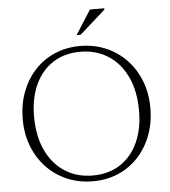

<svg xmlns="http://www.w3.org/2000/svg" viewBox="-58 -919 871 982"><g transform="rotate(-5 377.0 -428.0)"><path d="M373 -685Q444.5 -685 505 -659.5Q565.5 -634 610.2 -587.2Q655 -540.5 679.8 -477.2Q704.5 -414 704.5 -338Q704.5 -262.5 680.5 -198.8Q656.5 -135 613 -88Q569.5 -41 510.2 -15.5Q451 10 380.5 10Q309 10 248.5 -15.5Q188 -41 143.2 -87.8Q98.5 -134.5 73.8 -198Q49 -261.5 49 -337Q49 -412.5 73 -476.2Q97 -540 140.5 -587Q184 -634 243.5 -659.5Q303 -685 373 -685ZM381 -19.5Q464 -19.5 523.2 -58.5Q582.5 -97.5 614 -167.2Q645.5 -237 645.5 -328.5Q645.5 -431 610.5 -504.2Q575.5 -577.5 513.8 -616.5Q452 -655.5 372.5 -655.5Q289.5 -655.5 230.2 -616.5Q171 -577.5 139.5 -507.8Q108 -438 108 -346.5Q108 -244.5 143 -171Q178 -97.5 239.8 -58.5Q301.5 -19.5 381 -19.5ZM361 -742 440.5 -866.5H514V-859.5L382 -742Z"/></g></svg>

Font: Newsreader 24pt Light
Style: Regular
Weight: 300
Designer: Hugues Gentile
Foundry: Production Type
Version: Version 1.003